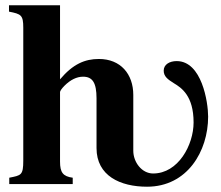

<svg xmlns="http://www.w3.org/2000/svg" viewBox="-20 -696 837 726"><path d="M484 -337C484 -416 436 -473 354 -473C301 -473 256 -454 207 -396V-676H14V-652C60 -643 68 -639 68 -591V-89C68 -33 60 -33 15 -24V0H255V-24C218 -29 207 -44 207 -85V-348C207 -352 214 -362 224 -372C246 -394 270 -406 294 -406C330 -406 345 -383 345 -324V-136C345 -31 435 10 536 10C688 10 767 -124 767 -255C767 -310 743 -465 648 -465C621 -465 599 -452 599 -429C599 -407 614 -396 638 -381C666 -364 712 -334 712 -233C712 -148 654 -40 559 -40C516 -40 484 -83 484 -126Z"/></svg>

Font: XITS Math
Style: Bold
Weight: 700
Designer: MicroPress Inc., with final additions and corrections provided by Coen Hoffman, Elsevier (retired)
Version: Version 1.302